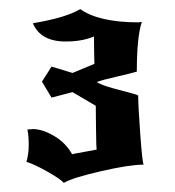

<svg xmlns="http://www.w3.org/2000/svg" viewBox="-20 -809 383 421"><path d="M120 -408Q112 -417 82.5 -433.5Q53 -450 38 -454Q43 -472 43 -491Q43 -513 40 -525Q43 -525 46.5 -525.5Q50 -526 52 -526Q73 -526 98.5 -511Q124 -496 138 -471L192 -481Q191 -484 190.5 -529Q190 -574 190 -577L139 -607L93 -595L72 -630L93 -663L139 -649L187 -669Q187 -674 186.5 -692.5Q186 -711 186 -729Q160 -718 124 -718Q69 -718 52 -758Q124 -770 156 -789Q197 -760 284 -760Q285 -760 287 -760.5Q289 -761 291 -761Q280 -728 280 -652Q267 -648 236 -641Q205 -634 192 -629Q204 -622 227.5 -615.5Q251 -609 267 -605Q283 -601 283 -599Q283 -578 287.5 -515.5Q292 -453 295 -448Q264 -448 201 -433.5Q138 -419 120 -408Z"/></svg>

Font: NewRocker
Style: Regular
Weight: 400
Designer: Pablo Impallari, Brenda Gallo, Rodrigo Fuenzalida
Foundry: Pablo Impallari, Brenda Gallo, Rodrigo Fuenzalida
Version: Version 1.000